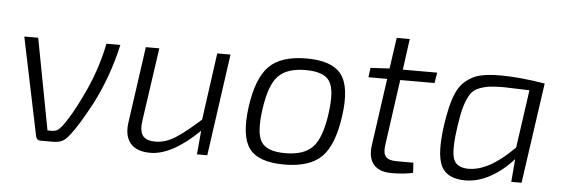

<svg xmlns="http://www.w3.org/2000/svg" viewBox="-45 -764 2667 908"><g transform="rotate(5 1288.5 -309.5)"><path d="M440 -484H506Q472 -331 403 -197Q342 -84 307 -41Q291 -19 273.5 -9.5Q256 0 228 0H170Q151 0 147 -18L50 -484H116L198 -51H215Q233 -51 243 -56.5Q253 -62 266 -78Q305 -129 350 -223Q413 -349 440 -484Z M1029 -484 961 0H912L922 -113Q794 12 691 12Q626 12 596.5 -23Q567 -58 576 -122L627 -484H691L641 -136Q634 -87 650.5 -65Q667 -43 711 -43Q757 -43 803 -71.5Q849 -100 922 -166L966 -484Z M1580 -239Q1561 -101 1504 -44.5Q1447 12 1327 12Q1205 12 1161 -46.5Q1117 -105 1136 -245Q1155 -383 1212 -440Q1269 -497 1390 -497Q1511 -497 1555.5 -437.5Q1600 -378 1580 -239ZM1390 -442Q1301 -442 1259.5 -398.5Q1218 -355 1202 -239Q1186 -126 1213 -84Q1240 -42 1327 -42Q1416 -42 1457.5 -86Q1499 -130 1515 -245Q1531 -358 1504 -400Q1477 -442 1390 -442Z M1839 -434 1795 -119Q1790 -82 1804 -66Q1818 -50 1855 -50H1935L1938 -2Q1894 8 1837 8Q1777 8 1750.5 -24Q1724 -56 1732 -114L1777 -434H1688L1694 -479L1784 -484L1805 -631H1867L1847 -484H2010L2002 -434Z M2453 0H2404L2413 -109Q2365 -54 2305.5 -21Q2246 12 2187 12Q2098 12 2071 -46.5Q2044 -105 2065 -246Q2077 -326 2094.5 -375Q2112 -424 2143 -451Q2174 -478 2212 -487.5Q2250 -497 2310 -497Q2401 -497 2521 -477ZM2413 -164 2452 -439Q2346 -443 2328 -443Q2282 -443 2253.5 -438Q2225 -433 2203 -422Q2181 -411 2167.5 -386Q2154 -361 2145 -328.5Q2136 -296 2128 -241Q2111 -127 2125 -85.5Q2139 -44 2197 -44Q2295 -44 2413 -164Z"/></g></svg>

Font: Exo 2.0 Light
Style: Italic
Weight: 300
Italic angle: -8°
Designer: Natanael Gama
Version: Version 1.001;PS 001.001;hotconv 1.0.70;makeotf.lib2.5.58329